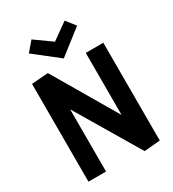

<svg xmlns="http://www.w3.org/2000/svg" viewBox="-241 -1164 1180 1306"><g transform="rotate(-30 348.5 -510.5)"><path d="M503 11 192 -512H206V0H68V-768L198 -778L501 -262H490V-768H628V0ZM153 -958 216 -1032 356 -932H338L475 -1030L532 -958L342 -810Z"/></g></svg>

Font: Yaldevi
Style: Bold
Weight: 700
Designer: Sol Matas, Rajitha Manaperi, Kosala Senevirathne
Foundry: Mooniak
Version: Version 1.100